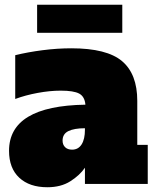

<svg xmlns="http://www.w3.org/2000/svg" viewBox="-20 -773 655 807"><path d="M601 -164V0H337V-68Q315 -36 275.5 -11Q236 14 179 14Q104 14 61 -26Q18 -66 18 -139Q18 -328 339 -333Q336 -367 313 -379.5Q290 -392 235 -392Q190 -392 138.5 -382.5Q87 -373 44 -357V-541Q97 -554 159 -562Q221 -570 280 -570Q429 -570 493 -516Q557 -462 557 -349V-164ZM337 -234Q292 -234 267.5 -222Q243 -210 243 -182Q243 -165 253.5 -154.5Q264 -144 283 -144Q309 -144 323 -166Q337 -188 337 -228ZM136 -635V-753H494V-635Z"/></svg>

Font: Alfa Slab One
Style: Regular
Weight: 400
Designer: JM Sole
Foundry: JM Sole
Version: Version 2.000